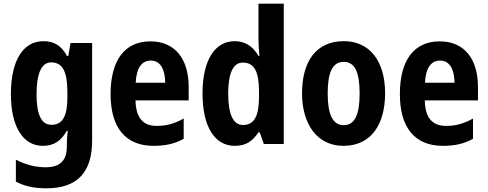

<svg xmlns="http://www.w3.org/2000/svg" viewBox="-20 -780 2645 1040"><path d="M215 -557C106 -557 39 -453 39 -271C39 -93 105 10 212 10C273 10 312 -18 342 -72H347C344 -48 342 -17 342 4V15C342 93 301 126 228 126C171 126 122 113 66 85V204C114 229 166 240 232 240C403 240 479 148 479 -18V-547H362L350 -477H343C312 -533 273 -557 215 -557ZM257 -442C320 -442 345 -392 345 -278V-252C345 -151 319 -104 259 -104C205 -104 178 -157 178 -269C178 -383 205 -442 257 -442Z M795 -556C657 -556 579 -456 579 -270C579 -92 657 10 812 10C878 10 928 -2 975 -28V-138C925 -110 882 -98 829 -98C753 -98 716 -144 714 -236H1002V-309C1002 -463 926 -556 795 -556ZM797 -452C848 -452 874 -406 875 -332H715C719 -415 750 -452 797 -452Z M1252 10C1313 10 1348 -16 1380 -63H1387L1409 0H1517V-760H1380V-575C1380 -549 1382 -513 1385 -476H1381C1351 -528 1309 -557 1251 -557C1144 -557 1077 -454 1077 -274C1077 -93 1143 10 1252 10ZM1296 -103C1244 -103 1216 -159 1216 -274C1216 -383 1243 -441 1295 -441C1359 -441 1383 -390 1383 -283V-256C1383 -151 1357 -103 1296 -103Z M2066 -274C2066 -456 1977 -557 1843 -557C1690 -557 1616 -445 1616 -274C1616 -112 1695 10 1840 10C1996 10 2066 -114 2066 -274ZM1755 -274C1755 -388 1781 -445 1842 -445C1903 -445 1928 -387 1928 -274C1928 -161 1903 -102 1842 -102C1781 -102 1755 -162 1755 -274Z M2362 -556C2224 -556 2146 -456 2146 -270C2146 -92 2224 10 2379 10C2445 10 2495 -2 2542 -28V-138C2492 -110 2449 -98 2396 -98C2320 -98 2283 -144 2281 -236H2569V-309C2569 -463 2493 -556 2362 -556ZM2364 -452C2415 -452 2441 -406 2442 -332H2282C2286 -415 2317 -452 2364 -452Z"/></svg>

Font: Noto Sans Hebrew Condensed
Style: Bold
Weight: 700
Width: 3
Designer: Monotype Design Team
Foundry: Monotype Imaging Inc.
Version: Version 2.004